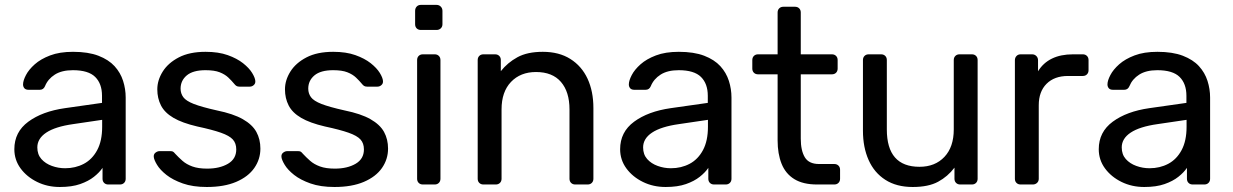

<svg xmlns="http://www.w3.org/2000/svg" viewBox="-20 -737 4924 767"><path d="M219.1 10Q169.4 10 128.3 -10.2Q87.1 -30.4 62.2 -64.3Q37.3 -98.3 37.3 -140.9Q37.3 -209.8 93.2 -250.9Q149 -292 239.3 -304.9L387.5 -326V-354.6Q387.5 -402.6 360.3 -429.6Q333 -456.6 271.4 -456.6Q226.5 -456.6 198.9 -438.9Q171.3 -421.3 159.7 -392.6Q153.6 -378.3 139 -378.3H94.1Q82.5 -378.3 77.2 -384.7Q71.9 -391.1 72.1 -400.3Q72.3 -415.3 83.7 -437.1Q95 -458.9 118.8 -480.1Q142.6 -501.3 180.3 -515.6Q218 -530 271.7 -530Q332.4 -530 373.2 -514.3Q413.9 -498.6 437.6 -472.7Q461.2 -446.8 471.7 -414Q482.1 -381.3 482.1 -347.3V-22.9Q482.1 -12.7 475.7 -6.4Q469.3 0 459.1 0H412.5Q402.3 0 395.9 -6.4Q389.6 -12.7 389.6 -22.9V-66.4Q377.2 -48 355.3 -30.7Q333.4 -13.3 300.3 -1.7Q267.2 10 219.1 10ZM240.2 -64.9Q281.3 -64.9 314.9 -82.6Q348.5 -100.4 368.3 -137.4Q388.1 -174.4 388.1 -230.4V-258.3L272.2 -241.2Q200.7 -231.1 164.9 -207.3Q129.1 -183.5 129.1 -148.1Q129.1 -120 145.3 -101.7Q161.6 -83.4 187.2 -74.2Q212.7 -64.9 240.2 -64.9Z M806.1 10Q750.3 10 710.4 -4.1Q670.4 -18.2 645 -38.2Q619.6 -58.3 607.5 -78.3Q595.3 -98.4 594.3 -110.2Q593.3 -121.2 601.2 -127.2Q609.1 -133.2 616.7 -133.2H661.5Q666.6 -133.2 670.4 -131.6Q674.2 -129.9 680.1 -122.6Q693.1 -108.6 708.9 -94.6Q724.7 -80.6 748.4 -72Q772.1 -63.4 807.4 -63.4Q857.6 -63.4 890.7 -82.8Q923.8 -102.2 923.8 -140.1Q923.8 -164.6 910.2 -179.7Q896.6 -194.8 862.5 -206.8Q828.4 -218.8 767.8 -231.8Q708 -245.7 672.9 -266.3Q637.8 -286.9 623.1 -315.7Q608.4 -344.4 608.4 -380.1Q608.4 -416.6 630.1 -451.2Q651.8 -485.7 694.4 -507.8Q737.1 -530 801.2 -530Q852.7 -530 889.7 -516.8Q926.7 -503.6 950.9 -484.5Q975.1 -465.3 987 -446Q998.9 -426.7 999.9 -413.8Q1000.9 -403.6 993.9 -397.3Q986.9 -390.9 977.9 -390.9H936.1Q929.2 -390.9 924.6 -393.7Q919.9 -396.6 916.3 -401.4Q905.6 -414.4 892.1 -427.2Q878.7 -440 857.5 -448.3Q836.4 -456.6 801.1 -456.6Q751 -456.6 726.2 -435.9Q701.4 -415.1 701.4 -382.9Q701.4 -363.6 712.3 -348.7Q723.2 -333.9 754.3 -321.7Q785.4 -309.6 846.4 -295.9Q911.9 -282.6 950 -260.9Q988.1 -239.2 1004.2 -209.9Q1020.2 -180.6 1020.2 -143.3Q1020.2 -100.9 995.9 -65.9Q971.5 -31 923.6 -10.5Q875.7 10 806.1 10Z M1316.1 10Q1260.3 10 1220.4 -4.1Q1180.4 -18.2 1155 -38.2Q1129.6 -58.3 1117.5 -78.3Q1105.3 -98.4 1104.3 -110.2Q1103.3 -121.2 1111.2 -127.2Q1119.1 -133.2 1126.7 -133.2H1171.5Q1176.6 -133.2 1180.4 -131.6Q1184.2 -129.9 1190.1 -122.6Q1203.1 -108.6 1218.9 -94.6Q1234.7 -80.6 1258.4 -72Q1282.1 -63.4 1317.4 -63.4Q1367.6 -63.4 1400.7 -82.8Q1433.8 -102.2 1433.8 -140.1Q1433.8 -164.6 1420.2 -179.7Q1406.6 -194.8 1372.5 -206.8Q1338.4 -218.8 1277.8 -231.8Q1218 -245.7 1182.9 -266.3Q1147.8 -286.9 1133.1 -315.7Q1118.4 -344.4 1118.4 -380.1Q1118.4 -416.6 1140.1 -451.2Q1161.8 -485.7 1204.4 -507.8Q1247.1 -530 1311.2 -530Q1362.7 -530 1399.7 -516.8Q1436.7 -503.6 1460.9 -484.5Q1485.1 -465.3 1497 -446Q1508.9 -426.7 1509.9 -413.8Q1510.9 -403.6 1503.9 -397.3Q1496.9 -390.9 1487.9 -390.9H1446.1Q1439.2 -390.9 1434.6 -393.7Q1429.9 -396.6 1426.3 -401.4Q1415.6 -414.4 1402.1 -427.2Q1388.7 -440 1367.5 -448.3Q1346.4 -456.6 1311.1 -456.6Q1261 -456.6 1236.2 -435.9Q1211.4 -415.1 1211.4 -382.9Q1211.4 -363.6 1222.3 -348.7Q1233.2 -333.9 1264.3 -321.7Q1295.4 -309.6 1356.4 -295.9Q1421.9 -282.6 1460 -260.9Q1498.1 -239.2 1514.2 -209.9Q1530.2 -180.6 1530.2 -143.3Q1530.2 -100.9 1505.9 -65.9Q1481.5 -31 1433.6 -10.5Q1385.7 10 1316.1 10Z M1669.2 0Q1659 0 1652.6 -6.4Q1646.3 -12.7 1646.3 -22.9V-497.1Q1646.3 -507.3 1652.6 -513.6Q1659 -520 1669.2 -520H1716.6Q1726.7 -520 1733.1 -513.6Q1739.5 -507.3 1739.5 -497.1V-22.9Q1739.5 -12.7 1733.1 -6.4Q1726.7 0 1716.6 0ZM1661.2 -617.3Q1651 -617.3 1644.6 -623.6Q1638.3 -630 1638.3 -640.2V-693.7Q1638.3 -703.9 1644.6 -710.7Q1651 -717.5 1661.2 -717.5H1723.7Q1733.9 -717.5 1740.7 -710.7Q1747.5 -703.9 1747.5 -693.7V-640.2Q1747.5 -630 1740.7 -623.6Q1733.9 -617.3 1723.7 -617.3Z M1911.2 0Q1901 0 1894.6 -6.4Q1888.3 -12.7 1888.3 -22.9V-497.1Q1888.3 -507.3 1894.6 -513.6Q1901 -520 1911.2 -520H1957.8Q1968 -520 1974.4 -513.6Q1980.7 -507.3 1980.7 -497.1V-452.7Q2007.4 -486.6 2046.9 -508.3Q2086.4 -530 2148.4 -530Q2213.2 -530 2258.4 -501.5Q2303.6 -473.1 2327.1 -422.7Q2350.5 -372.2 2350.5 -305.4V-22.9Q2350.5 -12.7 2344.1 -6.4Q2337.7 0 2327.6 0H2277.9Q2267.8 0 2261.4 -6.4Q2255 -12.7 2255 -22.9V-300.1Q2255 -370.1 2220.9 -409.7Q2186.8 -449.3 2121.3 -449.3Q2059.1 -449.3 2021.3 -409.7Q1983.6 -370.1 1983.6 -300.1V-22.9Q1983.6 -12.7 1977.2 -6.4Q1970.8 0 1960.6 0Z M2639.1 10Q2589.4 10 2548.3 -10.2Q2507.1 -30.4 2482.2 -64.3Q2457.3 -98.3 2457.3 -140.9Q2457.3 -209.8 2513.2 -250.9Q2569 -292 2659.3 -304.9L2807.5 -326V-354.6Q2807.5 -402.6 2780.3 -429.6Q2753 -456.6 2691.4 -456.6Q2646.5 -456.6 2618.9 -438.9Q2591.3 -421.3 2579.7 -392.6Q2573.6 -378.3 2559 -378.3H2514.1Q2502.5 -378.3 2497.2 -384.7Q2491.9 -391.1 2492.1 -400.3Q2492.3 -415.3 2503.7 -437.1Q2515 -458.9 2538.8 -480.1Q2562.6 -501.3 2600.3 -515.6Q2638 -530 2691.7 -530Q2752.4 -530 2793.2 -514.3Q2833.9 -498.6 2857.6 -472.7Q2881.2 -446.8 2891.7 -414Q2902.1 -381.3 2902.1 -347.3V-22.9Q2902.1 -12.7 2895.7 -6.4Q2889.3 0 2879.1 0H2832.5Q2822.3 0 2815.9 -6.4Q2809.6 -12.7 2809.6 -22.9V-66.4Q2797.2 -48 2775.3 -30.7Q2753.4 -13.3 2720.3 -1.7Q2687.2 10 2639.1 10ZM2660.2 -64.9Q2701.3 -64.9 2734.9 -82.6Q2768.5 -100.4 2788.3 -137.4Q2808.1 -174.4 2808.1 -230.4V-258.3L2692.2 -241.2Q2620.7 -231.1 2584.9 -207.3Q2549.1 -183.5 2549.1 -148.1Q2549.1 -120 2565.3 -101.7Q2581.6 -83.4 2607.2 -74.2Q2632.7 -64.9 2660.2 -64.9Z M3243.8 0Q3188.1 0 3153.1 -21.5Q3118.1 -43.1 3102.3 -82.7Q3086.4 -122.4 3086.4 -176V-440.1H3008.3Q2998.1 -440.1 2991.7 -446.4Q2985.3 -452.8 2985.3 -463V-497.1Q2985.3 -507.3 2991.7 -513.6Q2998.1 -520 3008.3 -520H3086.4V-687.1Q3086.4 -697.3 3092.8 -703.6Q3099.2 -710 3109.4 -710H3156Q3166.2 -710 3172.6 -703.6Q3178.9 -697.3 3178.9 -687.1V-520H3303.3Q3313.5 -520 3319.9 -513.6Q3326.2 -507.3 3326.2 -497.1V-463Q3326.2 -452.8 3319.9 -446.4Q3313.5 -440.1 3303.3 -440.1H3178.9V-183Q3178.9 -135.6 3195.1 -108.7Q3211.3 -81.8 3252 -81.8H3312.9Q3323.1 -81.8 3329.5 -75.4Q3335.9 -69.1 3335.9 -58.9V-22.9Q3335.9 -12.7 3329.5 -6.4Q3323.1 0 3312.9 0Z M3626.1 10Q3561.5 10 3517 -18.5Q3472.5 -46.9 3449.9 -97.8Q3427.3 -148.6 3427.3 -214.6V-497.1Q3427.3 -507.3 3433.6 -513.6Q3440 -520 3450.2 -520H3499.8Q3510 -520 3516.4 -513.6Q3522.7 -507.3 3522.7 -497.1V-219.9Q3522.7 -70.7 3653.2 -70.7Q3715.4 -70.7 3752.8 -110.3Q3790.1 -149.9 3790.1 -219.9V-497.1Q3790.1 -507.3 3796.5 -513.6Q3802.9 -520 3813.1 -520H3862.5Q3872.7 -520 3879.1 -513.6Q3885.4 -507.3 3885.4 -497.1V-22.9Q3885.4 -12.7 3879.1 -6.4Q3872.7 0 3862.5 0H3815.9Q3805.7 0 3799.3 -6.4Q3792.9 -12.7 3792.9 -22.9V-67.3Q3766.3 -31.9 3727.6 -11Q3688.9 10 3626.1 10Z M4057.2 0Q4047 0 4040.6 -6.4Q4034.3 -12.7 4034.3 -22.9V-496.3Q4034.3 -506.4 4040.6 -513.2Q4047 -520 4057.2 -520H4103Q4113.2 -520 4120 -513.2Q4126.7 -506.4 4126.7 -496.3V-452.3Q4147.4 -486 4182.4 -503Q4217.4 -520 4266.5 -520H4305.6Q4315.7 -520 4322.1 -513.6Q4328.5 -507.3 4328.5 -497.1V-456.4Q4328.5 -446.3 4322.1 -439.9Q4315.7 -433.5 4305.6 -433.5H4246.4Q4192.1 -433.5 4160.8 -402.3Q4129.6 -371 4129.6 -316.6V-22.9Q4129.6 -12.7 4122.8 -6.4Q4116 0 4105.8 0Z M4551.1 10Q4501.4 10 4460.3 -10.2Q4419.1 -30.4 4394.2 -64.3Q4369.3 -98.3 4369.3 -140.9Q4369.3 -209.8 4425.2 -250.9Q4481 -292 4571.3 -304.9L4719.5 -326V-354.6Q4719.5 -402.6 4692.3 -429.6Q4665 -456.6 4603.4 -456.6Q4558.5 -456.6 4530.9 -438.9Q4503.3 -421.3 4491.7 -392.6Q4485.6 -378.3 4471 -378.3H4426.1Q4414.5 -378.3 4409.2 -384.7Q4403.9 -391.1 4404.1 -400.3Q4404.3 -415.3 4415.7 -437.1Q4427 -458.9 4450.8 -480.1Q4474.6 -501.3 4512.3 -515.6Q4550 -530 4603.7 -530Q4664.4 -530 4705.2 -514.3Q4745.9 -498.6 4769.6 -472.7Q4793.2 -446.8 4803.7 -414Q4814.1 -381.3 4814.1 -347.3V-22.9Q4814.1 -12.7 4807.7 -6.4Q4801.3 0 4791.1 0H4744.5Q4734.3 0 4727.9 -6.4Q4721.6 -12.7 4721.6 -22.9V-66.4Q4709.2 -48 4687.3 -30.7Q4665.4 -13.3 4632.3 -1.7Q4599.2 10 4551.1 10ZM4572.2 -64.9Q4613.3 -64.9 4646.9 -82.6Q4680.5 -100.4 4700.3 -137.4Q4720.1 -174.4 4720.1 -230.4V-258.3L4604.2 -241.2Q4532.7 -231.1 4496.9 -207.3Q4461.1 -183.5 4461.1 -148.1Q4461.1 -120 4477.3 -101.7Q4493.6 -83.4 4519.2 -74.2Q4544.7 -64.9 4572.2 -64.9Z"/></svg>

Font: Rubik Light
Style: Regular
Weight: 300
Designer: Hubert and Fischer
Foundry: Hubert and Fischer
Version: Version 2.300;gftools[0.9.30]